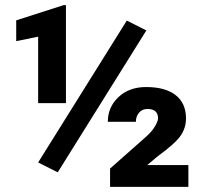

<svg xmlns="http://www.w3.org/2000/svg" viewBox="-20 -732 790 752"><path d="M206.1 -57.1 129.4 -95.7 476.6 -651.4 553.2 -612.8ZM238.3 -328.1H129.4V-588.4L43.5 -570.8V-652.3L229 -711.9H238.3ZM717.8 0H411.1V-71.8L550.8 -195.3Q575.2 -216.8 587.2 -237.5Q599.1 -258.3 599.1 -268.1Q599.1 -305.2 557.6 -305.2Q536.6 -305.2 524.4 -290.5Q512.2 -275.9 512.2 -254.9H402.3Q402.3 -312.5 444.1 -351.8Q485.8 -391.1 552.2 -391.1Q627.4 -391.1 668 -359.4Q708.5 -327.6 708.5 -268.1Q708.5 -231.4 687.7 -200.9Q667 -170.4 596.2 -118.7L556.6 -85.4H717.8Z"/></svg>

Font: Roboto
Style: Regular
Weight: 900
Designer: Google
Version: Version 2.001171; 2014